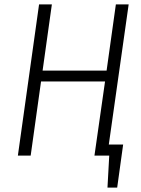

<svg xmlns="http://www.w3.org/2000/svg" viewBox="-20 -705 641 870"><path d="M563 -685 473 -50H538L511 145H467L475 0H408L456 -336H166L119 0H61L157 -685H215L173 -385H463L505 -685Z"/></svg>

Font: Fira Sans Condensed Light
Style: Italic
Weight: 300
Width: 3
Italic angle: -8°
Designer: Carrois Corporate & Edenspiekermann AG
Foundry: Carrois Corporate GbR & Edenspiekermann AG
Version: Version 4.203